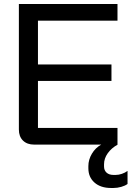

<svg xmlns="http://www.w3.org/2000/svg" viewBox="-20 -720 655 956"><path d="M74 -75V-700H565V-617H169V-399H535V-317H169V-83H565V0H150Q115 0 94.5 -20Q74 -40 74 -75ZM420 118V107Q420 75 437.5 45.5Q455 16 484 0H566Q535 17 516.5 43Q498 69 498 98V109Q498 128 510.5 139.5Q523 151 545 151H556Q571 151 587 145.5Q603 140 615 131V196Q603 205 583.5 210.5Q564 216 545 216H533Q481 216 450.5 189Q420 162 420 118Z"/></svg>

Font: Bai Jamjuree Medium
Style: Regular
Weight: 500
Version: Version 1.000; ttfautohint (v1.6)